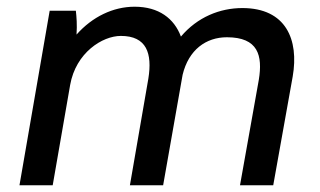

<svg xmlns="http://www.w3.org/2000/svg" viewBox="-20 -552 952 572"><path d="M38 0H137L189 -299C206 -395 285 -445 340 -445C417 -445 434 -393 422 -318L367 0H466L524 -329C542 -404 594 -441 656 -441C749 -441 763 -387 751 -314L695 0H794L852 -324C871 -434 832 -528 702 -528C635 -528 568 -501 519 -443C499 -497 453 -532 381 -532C317 -532 255 -502 208 -449C210 -478 208 -502 206 -520H128Z"/></svg>

Font: Fixel Display Medium
Style: Italic
Weight: 500
Italic angle: -10°
Designer: AlfaBravo + MacPaw
Foundry: Kyrylo Tkachov, Marchela Mozhyna, Serhii Makarenko, Maria Weinstein, Zakhar Kryvoshyya
Version: Version 1.210;Glyphs 3.2 (3217)